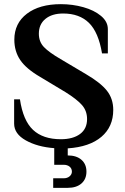

<svg xmlns="http://www.w3.org/2000/svg" viewBox="-20 -698 603 924"><path d="M236 160H286Q304 160 315 150.5Q326 141 326 128Q326 113 315 104Q304 95 286 95H241V15Q160 9 104 -22.5Q48 -54 48 -103V-220H76Q91 -118 139 -73Q187 -28 273 -28Q331 -28 365 -53Q399 -78 399 -125Q399 -165 374 -193Q349 -221 296 -254L173 -328Q106 -367 77.5 -409Q49 -451 49 -507Q49 -586 109.5 -632Q170 -678 273 -678Q329 -678 381 -663.5Q433 -649 466 -621.5Q499 -594 499 -558V-441H471Q454 -543 408 -588Q362 -633 284 -633Q230 -633 198.5 -607Q167 -581 167 -536Q167 -497 191.5 -471.5Q216 -446 271 -414L394 -341Q464 -300 494.5 -261.5Q525 -223 525 -169Q525 -88 468 -39.5Q411 9 306 16V50Q348 50 372 71Q396 92 396 128Q396 164 372 185Q348 206 306 206H236Z"/></svg>

Font: Philosopher
Style: Bold
Weight: 700
Designer: Jovanny Lemonad
Foundry: Jovanny Lemonad
Version: Version 2.000